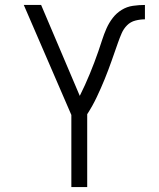

<svg xmlns="http://www.w3.org/2000/svg" viewBox="-20 -755 640 775"><path d="M268 0V-291L76 -735H146L302 -368Q313 -390 323 -412Q333 -434 342.5 -457Q352 -480 360.5 -502.5Q369 -525 377 -548Q385 -571 392.5 -594.5Q400 -618 410 -640.5Q420 -663 435 -682.5Q450 -702 471 -715Q492 -728 516.5 -731.5Q541 -735 565 -735V-677Q546 -677 526.5 -672Q507 -667 493 -653Q479 -639 471 -620.5Q463 -602 456.5 -583.5Q450 -565 443.5 -546.5Q437 -528 430.5 -509.5Q424 -491 417 -472.5Q410 -454 402.5 -435.5Q395 -417 387 -399Q379 -381 370.5 -363Q362 -345 352.5 -328Q343 -311 332 -294V0Z"/></svg>

Font: Iosevka Aile Custom Light
Style: Regular
Weight: 300
Designer: Belleve Invis
Foundry: Belleve Invis
Version: Version 17.0.2; ttfautohint (v1.8.3)